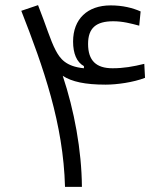

<svg xmlns="http://www.w3.org/2000/svg" viewBox="-20 -724 626 744"><path d="M231.9 0H297.4C296.4 -142.1 267.6 -296.9 223.1 -430.2C258.3 -407.2 310.1 -396 389.6 -396C432.6 -396 496.6 -404.8 542 -422.4L539.1 -476.6C495.1 -465.8 459 -459.5 416 -459.5C353 -459.5 321.3 -488.8 321.3 -553.7C321.3 -615.7 352.5 -641.6 418.9 -641.6C456.1 -641.6 488.3 -632.8 519.5 -624.5L524.9 -679.7C493.7 -693.4 455.6 -703.1 408.7 -703.1C318.8 -703.1 263.2 -650.4 263.2 -563C263.2 -516.6 277.3 -482.9 305.2 -467.8V-459.5C234.4 -466.3 212.4 -497.6 195.8 -528.8C174.3 -569.8 160.6 -620.1 127.4 -704.1L62.5 -682.1C148.4 -462.9 225.6 -244.1 231.9 0Z"/></svg>

Font: Cascadia Mono NF Light
Style: Regular
Weight: 300
Monospace: yes
Designer: Aaron Bell
Foundry: Saja Typeworks
Version: Version 2404.023